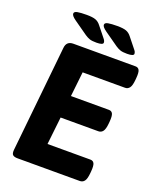

<svg xmlns="http://www.w3.org/2000/svg" viewBox="-159 -968 864 1060"><g transform="rotate(20 273.0 -437.5)"><path d="M266 -749Q240 -749 226.5 -753.5Q213 -758 198 -768L117 -825Q103 -835 97 -842.5Q91 -850 91 -856Q91 -868 110 -871.5Q129 -875 164 -875Q199 -875 216.5 -868.5Q234 -862 247 -845L295 -785Q301 -778 303 -772.5Q305 -767 305 -763Q305 -749 266 -749ZM446 -749Q420 -749 406.5 -753.5Q393 -758 378 -768L297 -825Q283 -835 277 -842.5Q271 -850 271 -856Q271 -868 290 -871.5Q309 -875 344 -875Q379 -875 396.5 -868.5Q414 -862 427 -845L475 -785Q481 -778 483 -772.5Q485 -767 485 -763Q485 -749 446 -749ZM76 0Q56 0 47.5 -7.5Q39 -15 41 -37L105 -660Q109 -700 149 -700H514Q530 -700 536.5 -687Q543 -674 540 -640L539 -629Q536 -595 526 -582Q516 -569 500 -569H251L235 -424H458Q474 -424 480.5 -411Q487 -398 484 -364L483 -353Q480 -319 470 -306Q460 -293 444 -293H222L204 -131H456Q472 -131 478.5 -118Q485 -105 482 -71L481 -60Q478 -26 468 -13Q458 0 442 0Z"/></g></svg>

Font: Asap
Style: Bold Italic
Weight: 700
Italic angle: -6°
Designer: Pablo Cosgaya
Foundry: Omnibus-Type
Version: Version 3.001; ttfautohint (v1.8.3)